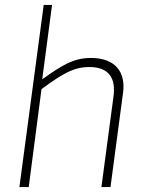

<svg xmlns="http://www.w3.org/2000/svg" viewBox="-20 -762 588 782"><path d="M59 0H97L149 -399C231 -459 278 -489 344 -489C424 -489 453 -443 442 -367L393 0H430L481 -383C493 -468 450 -526 350 -526C280 -526 232 -496 152 -439L192 -742H158Z"/></svg>

Font: United Sans Thin
Style: Italic
Weight: 100
Italic angle: -8°
Designer: Pablo Impallari, Rodrigo Fuenzalida (Modified by Dan O. Williams)
Version: Version 1.000;PS 001.000;hotconv 1.0.88;makeotf.lib2.5.64775